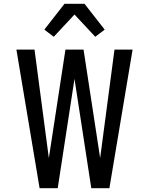

<svg xmlns="http://www.w3.org/2000/svg" viewBox="-20 -998 790 1018"><path d="M190 0 67 -735H163L239 -160L327 -735H423L511 -160L587 -735H683L560 0H464L375 -580L286 0ZM265 -803 215 -841 322 -978H428L535 -841L485 -803L375 -921Z"/></svg>

Font: Iosevka Aile Medium
Style: Regular
Weight: 500
Designer: Belleve Invis
Foundry: Belleve Invis
Version: Version 27.3.5; ttfautohint (v1.8.4)